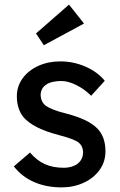

<svg xmlns="http://www.w3.org/2000/svg" viewBox="-20 -802 519 832"><path d="M40 -81 110 -141Q140 -106 175 -90.5Q210 -75 256 -75Q280 -75 299.5 -83Q319 -91 329.5 -106.5Q340 -122 340 -142Q340 -168 321 -184Q311 -192 289.5 -200Q268 -208 234 -217Q123 -246 82 -294Q53 -330 53 -385Q53 -428 78 -462.5Q103 -497 146 -516.5Q189 -536 241 -536Q298 -536 350 -513.5Q402 -491 434 -452L375 -387Q346 -416 310.5 -433.5Q275 -451 246 -451Q203 -451 179.5 -435Q156 -419 156 -388Q158 -360 178 -344Q189 -336 211.5 -327Q234 -318 267 -310Q316 -297 348.5 -281.5Q381 -266 401 -246Q437 -210 437 -146Q437 -101 411.5 -65.5Q386 -30 342.5 -10Q299 10 247 10Q181 10 128 -13Q75 -36 40 -81ZM136 -657 279 -782 344 -700 170 -606Z"/></svg>

Font: Easer Grotesk Variable
Style: Regular
Weight: 400
Designer: Boardeaser, Bonnie Shaver-Troup, Thomas Jockin
Foundry: Lexend
Version: Version 1.001;Glyphs 3.1.2 (3151)